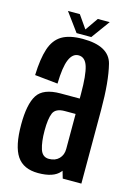

<svg xmlns="http://www.w3.org/2000/svg" viewBox="-110 -762 584 826"><g transform="rotate(15 182.0 -348.5)"><path d="M252.5 0 243 -32.5Q241 -30 239 -27.5Q212 4.5 143.5 4.5Q78 4.5 48.8 -38.8Q19.5 -82 19.5 -178.5Q19.5 -269.5 45.8 -310.5Q72 -351.5 149 -351.5H234V-373.5Q234 -456 222.5 -493Q211 -530 181.5 -530Q155 -530 140.8 -496.5Q126.5 -463 125 -389L22.5 -399.5Q25 -473 39.8 -517.8Q54.5 -562.5 88.2 -582.8Q122 -603 181 -603Q298 -603 316.8 -528.8Q335.5 -454.5 335.5 -328.5V0ZM234 -127V-283H186Q145 -283 134.2 -257.5Q123.5 -232 123.5 -180Q123.5 -129.5 133.5 -98Q143.5 -66.5 172.5 -66.5Q201 -66.5 217.5 -83.5Q234 -100.5 234 -127ZM148 -620 87.5 -702.5H140.5L180.5 -645L220.5 -702.5H273.5L213.5 -620Z"/></g></svg>

Font: Anybody Condensed Medium
Style: Regular
Weight: 500
Width: 3
Designer: Tyler Finck
Foundry: Etcetera Type Company
Version: Version 1.010; ttfautohint (v1.8.3) -l 8 -r 50 -G 200 -x 14 